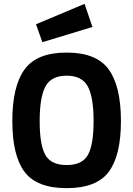

<svg xmlns="http://www.w3.org/2000/svg" viewBox="-20 -965 692 997"><path d="M215.5 -160.5Q245 -108 326 -108Q407 -108 436.5 -160.5Q466 -213 466 -336.5Q466 -460 436 -516Q406 -572 326 -572Q246 -572 216 -516Q186 -460 186 -336.5Q186 -213 215.5 -160.5ZM544.5 -72.5Q481 12 326 12Q171 12 107.5 -72.5Q44 -157 44 -337Q44 -517 107.5 -604.5Q171 -692 326 -692Q481 -692 544.5 -604.5Q608 -517 608 -337Q608 -157 544.5 -72.5ZM167 -839 419 -945 460 -825 200 -746Z"/></svg>

Font: Titillium Web
Style: Bold
Weight: 700
Version: Version 1.001;PS 57.000;hotconv 1.0.70;makeotf.lib2.5.55311